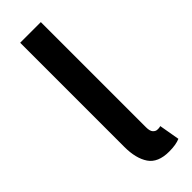

<svg xmlns="http://www.w3.org/2000/svg" viewBox="-242 -725 756 756"><g transform="rotate(-45 135.5 -347.0)"><path d="M185 12Q123 12 98 -25Q73 -62 73 -126V-706H188V-120Q188 -99 196 -90.5Q204 -82 213 -82Q217 -82 220.5 -82Q224 -82 231 -84L246 2Q223 12 185 12Z"/></g></svg>

Font: TT Toshiba Sans Medium
Style: Regular
Weight: 500
Designer: Paul D. Hunt
Foundry: Toshiba Corporation
Version: Version 2.020;PS 2.000;hotconv 1.0.86;makeotf.lib2.5.63406